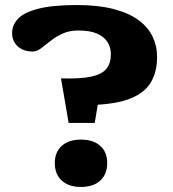

<svg xmlns="http://www.w3.org/2000/svg" viewBox="-20 -731 686 762"><path d="M285.5 -711Q370 -711 430.5 -695.2Q491 -679.5 529.2 -651.5Q567.5 -623.5 585.5 -586Q603.5 -548.5 603.5 -505Q603.5 -445 578 -403Q552.5 -361 493.5 -338.5Q434.5 -316 333.5 -314L376.5 -367.5L356 -243H252.5L222 -420Q298.5 -417.5 341.5 -426.8Q384.5 -436 402.2 -458Q420 -480 420 -516Q420 -542.5 406.8 -563.8Q393.5 -585 365.5 -597.5Q337.5 -610 291.5 -610Q255 -610 228 -597.5Q201 -585 180.2 -568.2Q159.5 -551.5 142.5 -539Q125.5 -526.5 109.5 -526.5Q85.5 -526.5 67.2 -535.5Q49 -544.5 38.5 -561.2Q28 -578 28 -599.5Q28 -631.5 51.5 -656.5Q75 -681.5 131.2 -696.2Q187.5 -711 285.5 -711ZM301.5 -177Q350 -177 377.8 -152.2Q405.5 -127.5 405.5 -84Q405.5 -39.5 377.8 -14.2Q350 11 301.5 11Q253 11 225.2 -14.2Q197.5 -39.5 197.5 -84Q197.5 -127.5 225.2 -152.2Q253 -177 301.5 -177Z"/></svg>

Font: Newsreader 9pt
Style: Bold
Weight: 700
Designer: Hugues Gentile
Foundry: Production Type
Version: Version 1.003